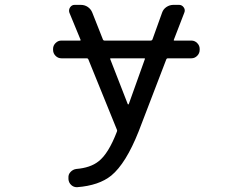

<svg xmlns="http://www.w3.org/2000/svg" viewBox="-20 -567 1040 793"><path d="M578.1 -322.3Q580.1 -326.2 575.2 -326.2H438.5Q433.6 -326.2 435.5 -322.3L507.8 -136.7Q508.8 -135.7 509.8 -135.7Q510.7 -135.7 511.7 -136.7ZM233.4 -326.2Q219.7 -326.2 209.5 -336.4Q199.2 -346.7 199.2 -361.3V-365.2Q199.2 -378.9 209.5 -389.2Q219.7 -399.4 233.4 -399.4H309.6Q314.5 -399.4 312.5 -403.3L266.6 -514.6Q262.7 -526.4 269.5 -536.6Q276.4 -546.9 288.1 -546.9H313.5Q330.1 -546.9 342.8 -538.1Q355.5 -529.3 361.3 -514.6L405.3 -403.3Q407.2 -399.4 411.1 -399.4H602.5Q607.4 -399.4 609.4 -403.3L649.4 -514.6Q654.3 -529.3 667.5 -538.1Q680.7 -546.9 696.3 -546.9H719.7Q731.4 -546.9 738.8 -536.6Q746.1 -526.4 741.2 -514.6L698.2 -403.3Q696.3 -399.4 700.2 -399.4H770.5Q784.2 -399.4 794.4 -389.2Q804.7 -378.9 804.7 -365.2V-361.3Q804.7 -346.7 794.4 -336.4Q784.2 -326.2 770.5 -326.2H672.9Q668.9 -326.2 667 -322.3L552.7 -24.4Q500 108.4 439.5 158.2Q388.7 199.2 298.8 206.1Q297.9 206.1 296.9 206.1Q284.2 206.1 274.4 197.3Q263.7 187.5 262.7 172.9V167Q261.7 153.3 271.5 143.1Q281.2 132.8 294.9 130.9Q353.5 126 386.7 99.6Q427.7 68.4 462.9 -23.4Q464.8 -27.3 462.9 -31.2L344.7 -322.3Q342.8 -326.2 338.9 -326.2Z"/></svg>

Font: Rounded-L Mgen+ 2m regular
Style: Regular
Weight: 400
Designer: [Source Han Sans]
Ryoko NISHIZUKA  (kana & ideographs); Paul D. Hunt (Latin, Greek & Cyrillic); Wenlong ZHANG  (bopomofo
Version: Version 1.059.20150602